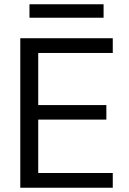

<svg xmlns="http://www.w3.org/2000/svg" viewBox="-20 -879 605 899"><path d="M75 0V-700H508V-631H159V-387H478V-319H159V-69H508V0ZM118 -796V-859H465V-796Z"/></svg>

Font: DM Sans
Style: Regular
Weight: 400
Designer: Colophon Foundry, Jonny Pinhorn
Foundry: Colophon Foundry
Version: Version 4.004; ttfautohint (v1.8.4.7-5d5b)